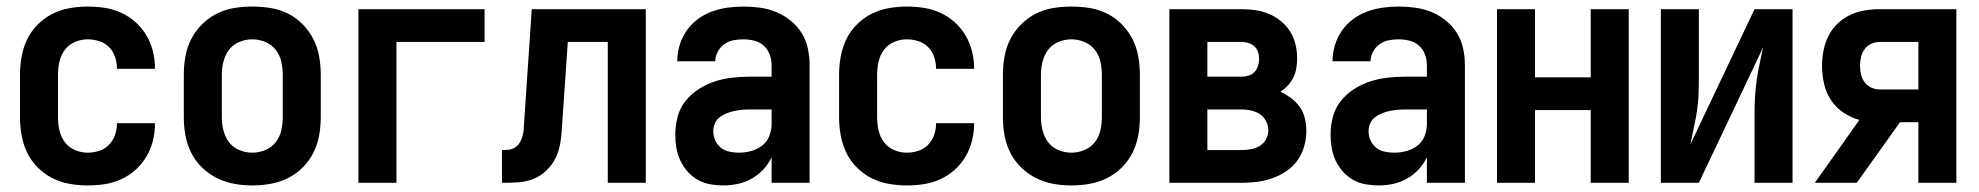

<svg xmlns="http://www.w3.org/2000/svg" viewBox="-20 -558 6040 586"><path d="M247 8Q274 8 300 4Q326 0 350 -11Q374 -22 393.5 -39.5Q413 -57 426.5 -79.5Q440 -102 446.5 -128Q453 -154 453 -180Q453 -181 453 -181.5Q453 -182 453 -182H337Q337 -182 337 -181.5Q337 -181 337 -181Q337 -163 331 -146Q325 -129 312.5 -116Q300 -103 282.5 -97.5Q265 -92 247 -92Q228 -92 209 -100Q190 -108 178 -124Q166 -140 161.5 -160Q157 -180 157 -200V-330Q157 -350 161.5 -370Q166 -390 178 -406Q190 -422 209 -430Q228 -438 247 -438Q265 -438 282.5 -432.5Q300 -427 312.5 -414.5Q325 -402 331 -384.5Q337 -367 337 -349Q337 -349 337 -348.5Q337 -348 337 -348H453Q453 -349 453 -349.5Q453 -350 453 -350Q453 -376 446.5 -402Q440 -428 426.5 -450.5Q413 -473 393.5 -490.5Q374 -508 350 -519Q326 -530 300 -534Q274 -538 247 -538Q220 -538 192 -533Q164 -528 139.5 -515.5Q115 -503 95 -483Q75 -463 63 -438Q51 -413 46 -385.5Q41 -358 41 -330V-200Q41 -172 46 -144.5Q51 -117 63 -92Q75 -67 95 -47Q115 -27 139.5 -14.5Q164 -2 192 3Q220 8 247 8Z M750 8Q778 8 806 3Q834 -2 859 -14.5Q884 -27 904 -47Q924 -67 936.5 -92Q949 -117 954 -144.5Q959 -172 959 -200V-330Q959 -358 954 -386Q949 -414 936.5 -438.5Q924 -463 904 -483.5Q884 -504 859 -516.5Q834 -529 806 -533.5Q778 -538 750 -538Q722 -538 694.5 -533.5Q667 -529 642 -516.5Q617 -504 596.5 -483.5Q576 -463 563.5 -438.5Q551 -414 546 -386Q541 -358 541 -330V-200Q541 -172 546 -144.5Q551 -117 563.5 -92Q576 -67 596.5 -47Q617 -27 642 -14.5Q667 -2 694.5 3Q722 8 750 8ZM750 -92Q730 -92 710.5 -100Q691 -108 679 -124Q667 -140 662 -160Q657 -180 657 -200V-330Q657 -350 662 -370Q667 -390 679 -406Q691 -422 710.5 -430Q730 -438 750 -438Q770 -438 789.5 -430Q809 -422 821.5 -406Q834 -390 838.5 -370Q843 -350 843 -330V-200Q843 -180 838.5 -160Q834 -140 821.5 -124Q809 -108 789.5 -100Q770 -92 750 -92Z M1074 0H1190V-430H1459V-530H1074Z M1512 0Q1536 0 1560.5 -1.5Q1585 -3 1607 -11.5Q1629 -20 1647 -37Q1665 -54 1675.5 -75.5Q1686 -97 1690 -120.5Q1694 -144 1695 -168L1713 -430H1835V0H1951V-530H1603L1579 -175Q1579 -165 1577.5 -155.5Q1576 -146 1573 -137Q1570 -128 1564.5 -120Q1559 -112 1550.5 -107Q1542 -102 1532 -101Q1522 -100 1512 -100Z M2188 8Q2211 8 2233 3Q2255 -2 2274.5 -13Q2294 -24 2309.5 -40.5Q2325 -57 2335 -78V0H2451V-360Q2451 -385 2445.5 -410.5Q2440 -436 2426.5 -457.5Q2413 -479 2392.5 -495.5Q2372 -512 2348.5 -521.5Q2325 -531 2299.5 -534.5Q2274 -538 2249 -538Q2224 -538 2199.5 -534.5Q2175 -531 2152 -522.5Q2129 -514 2109 -499Q2089 -484 2075 -463.5Q2061 -443 2054 -419Q2047 -395 2047 -371H2163Q2163 -386 2170.5 -400Q2178 -414 2190.5 -423Q2203 -432 2218 -435Q2233 -438 2249 -438Q2265 -438 2281.5 -434Q2298 -430 2310.5 -419Q2323 -408 2329 -392Q2335 -376 2335 -360V-324H2270Q2243 -324 2215.5 -321Q2188 -318 2162 -309.5Q2136 -301 2112.5 -286Q2089 -271 2072 -249.5Q2055 -228 2048 -201Q2041 -174 2041 -147Q2041 -126 2044.5 -106Q2048 -86 2056.5 -68Q2065 -50 2078.5 -34.5Q2092 -19 2110 -9Q2128 1 2148 4.5Q2168 8 2188 8ZM2235 -92Q2221 -92 2206.5 -95Q2192 -98 2180.5 -107Q2169 -116 2163 -129.5Q2157 -143 2157 -158Q2157 -170 2162 -181.5Q2167 -193 2177 -200.5Q2187 -208 2198.5 -212.5Q2210 -217 2222 -219.5Q2234 -222 2246 -223Q2258 -224 2270 -224H2335V-180Q2335 -161 2328 -143Q2321 -125 2306 -113.5Q2291 -102 2272.5 -97Q2254 -92 2235 -92Z M2747 8Q2774 8 2800 4Q2826 0 2850 -11Q2874 -22 2893.5 -39.5Q2913 -57 2926.5 -79.5Q2940 -102 2946.5 -128Q2953 -154 2953 -180Q2953 -181 2953 -181.5Q2953 -182 2953 -182H2837Q2837 -182 2837 -181.5Q2837 -181 2837 -181Q2837 -163 2831 -146Q2825 -129 2812.5 -116Q2800 -103 2782.5 -97.5Q2765 -92 2747 -92Q2728 -92 2709 -100Q2690 -108 2678 -124Q2666 -140 2661.5 -160Q2657 -180 2657 -200V-330Q2657 -350 2661.5 -370Q2666 -390 2678 -406Q2690 -422 2709 -430Q2728 -438 2747 -438Q2765 -438 2782.5 -432.5Q2800 -427 2812.5 -414.5Q2825 -402 2831 -384.5Q2837 -367 2837 -349Q2837 -349 2837 -348.5Q2837 -348 2837 -348H2953Q2953 -349 2953 -349.5Q2953 -350 2953 -350Q2953 -376 2946.5 -402Q2940 -428 2926.5 -450.5Q2913 -473 2893.5 -490.5Q2874 -508 2850 -519Q2826 -530 2800 -534Q2774 -538 2747 -538Q2720 -538 2692 -533Q2664 -528 2639.5 -515.5Q2615 -503 2595 -483Q2575 -463 2563 -438Q2551 -413 2546 -385.5Q2541 -358 2541 -330V-200Q2541 -172 2546 -144.5Q2551 -117 2563 -92Q2575 -67 2595 -47Q2615 -27 2639.5 -14.5Q2664 -2 2692 3Q2720 8 2747 8Z M3250 8Q3278 8 3306 3Q3334 -2 3359 -14.5Q3384 -27 3404 -47Q3424 -67 3436.5 -92Q3449 -117 3454 -144.5Q3459 -172 3459 -200V-330Q3459 -358 3454 -386Q3449 -414 3436.5 -438.5Q3424 -463 3404 -483.5Q3384 -504 3359 -516.5Q3334 -529 3306 -533.5Q3278 -538 3250 -538Q3222 -538 3194.5 -533.5Q3167 -529 3142 -516.5Q3117 -504 3096.5 -483.5Q3076 -463 3063.5 -438.5Q3051 -414 3046 -386Q3041 -358 3041 -330V-200Q3041 -172 3046 -144.5Q3051 -117 3063.5 -92Q3076 -67 3096.5 -47Q3117 -27 3142 -14.5Q3167 -2 3194.5 3Q3222 8 3250 8ZM3250 -92Q3230 -92 3210.5 -100Q3191 -108 3179 -124Q3167 -140 3162 -160Q3157 -180 3157 -200V-330Q3157 -350 3162 -370Q3167 -390 3179 -406Q3191 -422 3210.5 -430Q3230 -438 3250 -438Q3270 -438 3289.5 -430Q3309 -422 3321.5 -406Q3334 -390 3338.5 -370Q3343 -350 3343 -330V-200Q3343 -180 3338.5 -160Q3334 -140 3321.5 -124Q3309 -108 3289.5 -100Q3270 -92 3250 -92Z M3549 0H3769Q3793 0 3816.5 -3Q3840 -6 3863 -14Q3886 -22 3906 -35.5Q3926 -49 3940 -68.5Q3954 -88 3960.5 -111.5Q3967 -135 3967 -159Q3967 -178 3962.5 -197Q3958 -216 3947 -231.5Q3936 -247 3920.5 -258.5Q3905 -270 3888 -278Q3900 -286 3910.5 -297Q3921 -308 3927.5 -321.5Q3934 -335 3936.5 -350Q3939 -365 3939 -380Q3939 -401 3934 -422.5Q3929 -444 3917.5 -462Q3906 -480 3889.5 -493.5Q3873 -507 3853 -515.5Q3833 -524 3811.5 -527Q3790 -530 3769 -530H3549ZM3665 -324V-430H3769Q3779 -430 3789.5 -427Q3800 -424 3808 -417Q3816 -410 3819.5 -399.5Q3823 -389 3823 -378Q3823 -367 3819.5 -356.5Q3816 -346 3808.5 -338Q3801 -330 3790 -327Q3779 -324 3769 -324ZM3665 -100V-224H3769Q3783 -224 3797.5 -221Q3812 -218 3824.5 -210Q3837 -202 3844 -188.5Q3851 -175 3851 -161Q3851 -146 3844 -133Q3837 -120 3824.5 -112.5Q3812 -105 3797.5 -102.5Q3783 -100 3769 -100Z M4188 8Q4211 8 4233 3Q4255 -2 4274.5 -13Q4294 -24 4309.5 -40.5Q4325 -57 4335 -78V0H4451V-360Q4451 -385 4445.5 -410.5Q4440 -436 4426.5 -457.5Q4413 -479 4392.5 -495.5Q4372 -512 4348.5 -521.5Q4325 -531 4299.5 -534.5Q4274 -538 4249 -538Q4224 -538 4199.5 -534.5Q4175 -531 4152 -522.5Q4129 -514 4109 -499Q4089 -484 4075 -463.5Q4061 -443 4054 -419Q4047 -395 4047 -371H4163Q4163 -386 4170.5 -400Q4178 -414 4190.5 -423Q4203 -432 4218 -435Q4233 -438 4249 -438Q4265 -438 4281.5 -434Q4298 -430 4310.5 -419Q4323 -408 4329 -392Q4335 -376 4335 -360V-324H4270Q4243 -324 4215.5 -321Q4188 -318 4162 -309.5Q4136 -301 4112.5 -286Q4089 -271 4072 -249.5Q4055 -228 4048 -201Q4041 -174 4041 -147Q4041 -126 4044.5 -106Q4048 -86 4056.5 -68Q4065 -50 4078.5 -34.5Q4092 -19 4110 -9Q4128 1 4148 4.5Q4168 8 4188 8ZM4235 -92Q4221 -92 4206.5 -95Q4192 -98 4180.5 -107Q4169 -116 4163 -129.5Q4157 -143 4157 -158Q4157 -170 4162 -181.5Q4167 -193 4177 -200.5Q4187 -208 4198.5 -212.5Q4210 -217 4222 -219.5Q4234 -222 4246 -223Q4258 -224 4270 -224H4335V-180Q4335 -161 4328 -143Q4321 -125 4306 -113.5Q4291 -102 4272.5 -97Q4254 -92 4235 -92Z M4549 0H4665V-222H4835V0H4951V-530H4835V-322H4665V-530H4549Z M5049 0H5165L5361 -413Q5356 -388 5350.5 -363.5Q5345 -339 5341.5 -313.5Q5338 -288 5336.5 -263Q5335 -238 5335 -212V0H5451V-530H5335L5139 -117Q5144 -142 5149.5 -167Q5155 -192 5159 -217Q5163 -242 5164 -267.5Q5165 -293 5165 -318V-530H5049Z M5519 0H5647L5779 -185H5835V0H5951V-530H5717Q5694 -530 5670.5 -526Q5647 -522 5626 -512Q5605 -502 5588 -485.5Q5571 -469 5560.5 -448Q5550 -427 5545.5 -404Q5541 -381 5541 -357Q5541 -330 5547 -303Q5553 -276 5568 -253Q5583 -230 5606 -214.5Q5629 -199 5655 -192ZM5835 -285H5717Q5704 -285 5691.5 -290.5Q5679 -296 5671 -307Q5663 -318 5660 -331Q5657 -344 5657 -357Q5657 -371 5660 -384Q5663 -397 5671 -408Q5679 -419 5691.5 -424.5Q5704 -430 5717 -430H5835Z"/></svg>

Font: Iosevka SS09
Style: Bold
Weight: 700
Monospace: yes
Designer: Belleve Invis
Foundry: Belleve Invis
Version: Version 5.2.1; ttfautohint (v1.8.3)